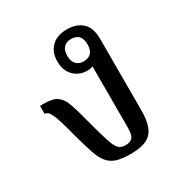

<svg xmlns="http://www.w3.org/2000/svg" viewBox="-137 -659 737 774"><g transform="rotate(-30 231.0 -272.0)"><path d="M254 10Q213 10 188.5 2.5Q164 -5 148 -24Q132 -43 120.5 -77.5Q109 -112 94 -166Q83 -209 75 -235.5Q67 -262 60.5 -276.5Q54 -291 47.5 -297Q41 -303 32 -304V-341H41Q72 -341 92 -336Q112 -331 127 -311Q134 -302 140 -286.5Q146 -271 153 -247.5Q160 -224 169 -189Q187 -121 198 -87Q209 -53 220.5 -42Q232 -31 253 -31Q274 -31 284.5 -42.5Q295 -54 295 -91V-386L307 -380Q303 -376 292.5 -372Q282 -368 271 -368Q232 -368 207 -393Q182 -418 182 -461Q182 -503 207.5 -528.5Q233 -554 280 -554Q324 -554 350.5 -530Q377 -506 377 -454V-123Q377 -72 364.5 -43Q352 -14 325 -2Q298 10 254 10ZM274 -408Q322 -408 322 -460Q322 -512 274 -512Q253 -512 240.5 -499Q228 -486 228 -460Q228 -435 240.5 -421.5Q253 -408 274 -408Z"/></g></svg>

Font: Noto Serif Thai SemiCondensed
Style: Regular
Weight: 400
Width: 4
Designer: Monotype Design Team
Foundry: Monotype Imaging Inc.
Version: Version 2.002